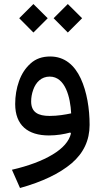

<svg xmlns="http://www.w3.org/2000/svg" viewBox="-20 -667 508 951"><path d="M145.5 -505.9 216.3 -576.7 145.5 -647 75.2 -576.7ZM315.9 -505.9 386.7 -576.7 315.9 -647 245.6 -576.7ZM331.5 -5.9C322.3 32.7 291.5 67.9 240.2 98.6C189 129.4 121.6 154.8 39.1 173.8L79.1 264.2C189.9 233.4 274.9 192.4 334.5 142.1C394 91.3 423.8 27.8 423.8 -48.3C423.8 -128.4 410.6 -211.9 379.9 -278.3C349.1 -344.2 300.3 -387.2 228.5 -387.2C189.5 -387.2 157.2 -376 131.8 -353C106 -330.1 86.9 -300.8 74.2 -265.1C61.5 -229.5 55.2 -191.4 55.2 -151.9C55.2 -46.4 118.2 3.9 222.2 3.9C261.2 3.9 298.3 -2.4 328.1 -10.7ZM332.5 -105.5C301.8 -99.1 266.1 -92.8 225.6 -92.8C169.4 -92.8 134.3 -110.4 134.3 -164.6C134.3 -184.1 137.7 -203.1 144.5 -222.2C157.7 -259.8 185.1 -287.6 226.1 -287.6C303.7 -287.6 328.6 -184.1 332.5 -105.5Z"/></svg>

Font: Estedad Medium
Style: Regular
Weight: 500
Designer: Amin Abedi
Version: Version 7.3